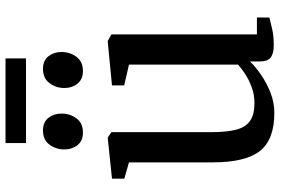

<svg xmlns="http://www.w3.org/2000/svg" viewBox="-172 -782 966 661"><g transform="rotate(-90 310.5 -451.0)"><path d="M485.5 9Q458 9 444 -1.2Q430 -11.5 430 -38V-73Q412 -54 384 -34.8Q356 -15.5 322.2 -2.2Q288.5 11 253 11Q160.5 11 121.5 -39Q82.5 -89 82.5 -201V-489.5L26.5 -505.5V-548L165.5 -562.5H168L186.5 -550V-208Q186.5 -154.5 194.8 -121.5Q203 -88.5 224.8 -73Q246.5 -57.5 286.5 -57.5Q315.5 -57.5 340.8 -66.8Q366 -76 386 -89Q406 -102 419 -114V-489.5L347.5 -506V-548L497.5 -562.5H500.5L523 -550V-49H581.5L581 -6Q564 -1.5 540.2 3.8Q516.5 9 485.5 9ZM184.5 -648Q156.5 -648 141.8 -666.8Q127 -685.5 127 -712Q127 -740.5 143.5 -763Q160 -785.5 192 -785.5H193Q221 -785.5 235.8 -766.8Q250.5 -748 250.5 -722Q250.5 -693 234.2 -670.5Q218 -648 185.5 -648ZM396 -648Q368.5 -648 353.5 -666.8Q338.5 -685.5 338.5 -712Q338.5 -740.5 355.2 -763Q372 -785.5 404 -785.5H405Q433 -785.5 447.8 -766.8Q462.5 -748 462.5 -722Q462.5 -693 446 -670.5Q429.5 -648 397 -648ZM440.5 -914.5V-844H149V-914.5Z"/></g></svg>

Font: Merriweather 28pt
Style: Regular
Weight: 400
Version: Version 2.100